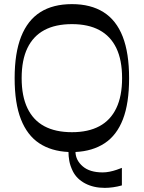

<svg xmlns="http://www.w3.org/2000/svg" viewBox="-20 -729 697 931"><path d="M571 170Q550 176 528.5 179Q507 182 488 182Q434 182 393 160.5Q352 139 333 101Q320 74 316 51Q312 28 312 8Q228 4 170 -34.5Q112 -73 81.5 -150.5Q51 -228 51 -350Q51 -472 82.5 -551.5Q114 -631 175.5 -670Q237 -709 329 -709Q420 -709 482 -670Q544 -631 575 -551.5Q606 -472 606 -350Q606 -228 576 -150.5Q546 -73 487.5 -34.5Q429 4 346 8Q347 48 381 77.5Q415 107 478 107Q494 107 511.5 103.5Q529 100 545 94.5Q561 89 571 85ZM329 -88Q408 -88 462 -117Q516 -146 544 -204.5Q572 -263 572 -350Q572 -438 544 -496Q516 -554 462 -583Q408 -612 329 -612Q249 -612 195 -583Q141 -554 113 -496Q85 -438 85 -350Q85 -263 113 -204.5Q141 -146 195 -117Q249 -88 329 -88Z"/></svg>

Font: Ojuju Medium
Style: Regular
Weight: 500
Designer: Chisaokwu Joboson, Mirko Velimirovic
Foundry: Udi Foundry
Version: Version 1.000